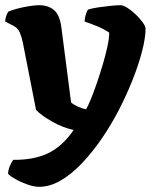

<svg xmlns="http://www.w3.org/2000/svg" viewBox="-28 -520 601 740"><path d="M123 200Q103 200 77.5 191Q52 182 31 170Q10 158 3 150Q4 133 10.5 118.5Q17 104 23 96Q100 97 155.5 71.5Q211 46 256 -19Q214 -28 173.5 -51Q133 -74 111 -96L60 -356Q56 -376 48.5 -394Q41 -412 23 -421L-8 -437Q-8 -448 -4 -458.5Q0 -469 4 -475Q14 -480 36 -486Q58 -492 82.5 -496Q107 -500 123 -500Q158 -500 180.5 -481Q203 -462 209 -411L246 -125Q255 -117 272.5 -109Q290 -101 304 -99Q311 -111 322 -137.5Q333 -164 345 -199Q357 -234 368 -271Q379 -308 386 -340.5Q393 -373 393 -394Q375 -407 346 -419Q317 -431 298 -437Q299 -453 303 -465Q307 -477 311 -483Q326 -488 350 -491.5Q374 -495 398 -497.5Q422 -500 436 -500Q447 -500 463.5 -489.5Q480 -479 496 -463.5Q512 -448 522.5 -433Q533 -418 533 -410Q533 -375 520 -324Q507 -273 483.5 -213.5Q460 -154 430 -96Q400 -38 363.5 15Q327 68 287 110Q247 152 205.5 176Q164 200 123 200Z"/></svg>

Font: Texturina ExtraBold
Style: Regular
Weight: 800
Designer: Guillermo Torres Carreño
Foundry: Omnibus-Type
Version: Version 1.002; ttfautohint (v1.8.3)